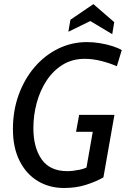

<svg xmlns="http://www.w3.org/2000/svg" viewBox="-20 -924 628 958"><path d="M299.5 14Q225.5 14 168 -21Q110.5 -56 77.5 -121.8Q44.5 -187.5 44.5 -280Q44.5 -372 73.2 -451Q102 -530 152.5 -589Q203 -648 270.2 -681Q337.5 -714 414 -714Q445 -714 477.5 -708.8Q510 -703.5 539 -694.5Q568 -685.5 587.5 -674L563 -593.5Q529 -608.5 486.2 -619.5Q443.5 -630.5 403 -630.5Q340.5 -630.5 292.5 -600.8Q244.5 -571 212 -521.2Q179.5 -471.5 163 -410Q146.5 -348.5 146.5 -284.5Q146.5 -188 187.8 -129Q229 -70 316.5 -70Q341 -70 375.8 -76.8Q410.5 -83.5 439.5 -104L404.5 -48L450 -307.5L484 -266.5H359.5L375 -351H551L496 -39Q458.5 -17.5 409 -1.8Q359.5 14 299.5 14ZM540 -753.5 430.5 -819 321 -765.5 331.5 -825.5 446 -903.5 550 -813.5Z"/></svg>

Font: Cabin
Style: Italic
Weight: 400
Width: 4
Italic angle: -10°
Designer: Pablo Impallari
Foundry: Pablo Impallari. http://www.impallari.com Igino Marini. http://www.ikern.com
Version: Version 3.001